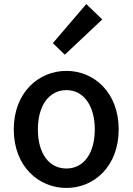

<svg xmlns="http://www.w3.org/2000/svg" viewBox="-20 -914 655 948"><path d="M308 14C444 14 566 -92 566 -275C566 -458 444 -564 308 -564C171 -564 48 -458 48 -275C48 -92 171 14 308 14ZM308 -82C221 -82 167 -158 167 -275C167 -391 221 -469 308 -469C394 -469 448 -391 448 -275C448 -158 394 -82 308 -82ZM300 -644 485 -818 406 -894 241 -701Z"/></svg>

Font: Noto Sans JP Medium
Style: Regular
Weight: 500
Designer: Ryoko NISHIZUKA 西塚涼子 (kana, bopomofo & ideographs); Paul D. Hunt (Latin, Greek & Cyrillic); Sandoll Communications 산돌커뮤니
Foundry: Adobe
Version: Version 2.004;hotconv 1.0.118;makeotfexe 2.5.65603